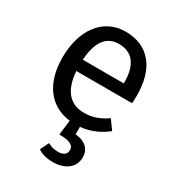

<svg xmlns="http://www.w3.org/2000/svg" viewBox="-186 -650 916 1002"><g transform="rotate(30 272.0 -149.0)"><path d="M255 10 244 99C308 99 333 114 333 141C333 170 311 181 283 181C257 181 239 175 220 165L195 217C215 232 248 241 286 241C354 241 410 207 410 141C410 100 385 62 317 56V11C378 5 429 -18 474 -54L434 -109C388 -77 349 -63 297 -63C221 -63 164 -110 155 -232H491C492 -244 493 -261 493 -279C493 -440 418 -539 276 -539C140 -539 57 -422 57 -258C57 -105 129 -5 255 10ZM155 -300C162 -417 208 -466 278 -466C361 -466 402 -409 402 -306V-300Z"/></g></svg>

Font: FiraGO Unicode
Style: Regular
Weight: 400
Designer: bBox Type
Foundry: bBox Type GmbH
Version: Version 1.001;PS 001.001;hotconv 1.0.88;makeotf.lib2.5.64775